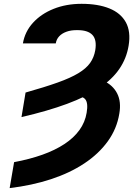

<svg xmlns="http://www.w3.org/2000/svg" viewBox="-20 -757 706 990"><path d="M90.8 -153.3 111.8 -279.8Q210.4 -307.6 276.9 -331.3Q343.3 -355 383.8 -379.4Q424.3 -403.8 444.6 -432.4Q464.8 -460.9 471.2 -498Q480 -552.2 456.3 -577.1Q432.6 -602.1 377.9 -601.6Q346.7 -602.1 323 -593.5Q299.3 -585 285.2 -569.8Q271 -554.7 267.6 -533.2H98.1Q108.4 -593.8 150.1 -639.6Q191.9 -685.5 256.6 -711.4Q321.3 -737.3 400.9 -737.3Q485.4 -737.3 543.9 -713.6Q602.5 -689.9 628.9 -642.1Q655.3 -594.2 643.1 -521Q632.3 -455.6 595.2 -401.4Q558.1 -347.2 491.5 -302.7Q424.8 -258.3 325.4 -221.4Q226.1 -184.6 90.8 -153.3ZM352.5 -262.7 395 -361.8Q464.4 -362.8 513.2 -340.6Q562 -318.4 584 -275.4Q606 -232.4 595.2 -170.9Q582.5 -92.8 535.6 -28.1Q488.8 36.6 414.3 85.9Q339.8 135.3 242.2 167.2Q144.5 199.2 29.8 212.9L52.7 79.1Q133.3 64 198.5 40.8Q263.7 17.6 312 -14.2Q360.4 -45.9 389.6 -86.4Q418.9 -127 426.8 -175.8Q435.5 -226.6 419.2 -245.6Q402.8 -264.6 352.5 -262.7Z"/></svg>

Font: Inter 28pt ExtraBold
Style: Italic
Weight: 800
Italic angle: -9.3988°
Designer: Rasmus Andersson
Foundry: rsms
Version: Version 4.001;git-66647c0bb